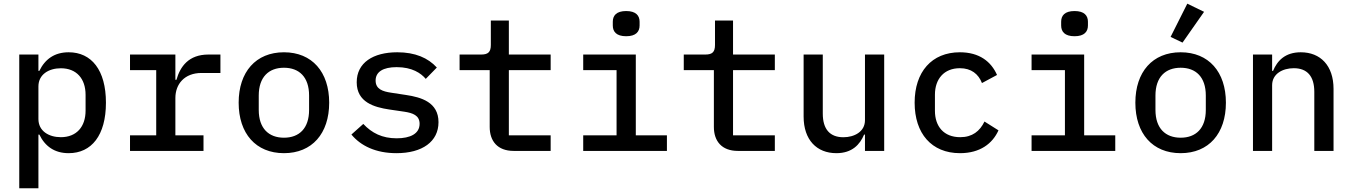

<svg xmlns="http://www.w3.org/2000/svg" viewBox="-20 -808 7242 1028"><path d="M83.1 199.9H185.7V-87.4H190.7C221.2 -24.5 272 12.1 347.7 12.1C469.8 12.1 547.2 -83.1 547.2 -258.2C547.2 -432.9 469.8 -528.1 347.7 -528.1C272 -528.1 221.2 -491.5 190.7 -428.6H185.7V-516H83.1ZM185.7 -170.8V-345.2C185.7 -409.4 241.1 -442.5 305.8 -442.5C389.6 -442.5 438.2 -386.7 438.2 -300.4V-215.6C438.2 -129.3 389.6 -73.5 305.8 -73.5C241.1 -73.5 185.7 -106.5 185.7 -170.8Z M676.1 0H1069.6V-83.5H919V-283.4C919 -357.2 967.3 -417.3 1058.9 -417.3H1160.2V-516H1095.9C989.7 -516 944.6 -451.3 924.7 -380.7H919V-516H676.1V-432.5H816.4V-83.5H676.1Z M1500.4 12.1C1650.6 12.1 1742.5 -93 1742.5 -258.2C1742.5 -422.9 1650.6 -528.1 1500.4 -528.1C1349.8 -528.1 1257.8 -422.9 1257.8 -258.2C1257.8 -93 1349.8 12.1 1500.4 12.1ZM1365.4 -219.5V-296.5C1365.4 -395.6 1419 -445.3 1500.4 -445.3C1581.7 -445.3 1634.9 -395.6 1634.9 -296.5V-219.5C1634.9 -120.4 1581.7 -70.7 1500.4 -70.7C1419 -70.7 1365.4 -120.4 1365.4 -219.5Z M2102.6 12.1C2241.5 12.1 2327.8 -50.1 2327.8 -153.8C2327.8 -261 2234.7 -287.3 2154.5 -299.4L2073.2 -311.8C2029.1 -318.5 1991.1 -330.6 1991.1 -376.8C1991.1 -423.3 2031.2 -448.5 2103.7 -448.5C2186.8 -448.5 2233.7 -416.2 2259.6 -385.7L2318.9 -446.4C2272 -497.9 2203.1 -528.1 2107.2 -528.1C1977.6 -528.1 1889.9 -472.3 1889.9 -367.5C1889.9 -260.3 1983.7 -234 2063.2 -221.9L2144.9 -209.9C2189.3 -203.1 2226.6 -190.7 2226.6 -145.2C2226.6 -92 2176.8 -67.5 2104 -67.5C2026.3 -67.5 1971.2 -95.5 1925.1 -144.5L1861.5 -87.7C1911.6 -27 1992.5 12.1 2102.6 12.1Z M2730.5 0H2928.3V-83.5H2704.5V-432.5H2928.3V-516H2704.5V-698.2H2608V-567.5C2608 -529.1 2593.4 -516 2556.1 -516H2440.7V-432.5H2601.9V-128.2C2601.9 -53.3 2643.1 0 2730.5 0Z M3332.7 -614C3385.3 -614 3404.5 -638.8 3404.5 -671.5V-691.8C3404.5 -724.1 3385.3 -748.9 3332.7 -748.9C3279.8 -748.9 3261 -724.1 3261 -691.8V-671.5C3261 -638.8 3279.8 -614 3332.7 -614ZM3102.6 0H3550.8V-83.5H3384.2V-516H3102.6V-432.5H3281.2V-83.5H3102.6Z M3930.8 0H4128.6V-83.5H3904.8V-432.5H4128.6V-516H3904.8V-698.2H3808.2V-567.5C3808.2 -529.1 3793.7 -516 3756.4 -516H3641V-432.5H3802.2V-128.2C3802.2 -53.3 3843.4 0 3930.8 0Z M4611.2 0H4714.1V-516H4611.2V-164.4C4611.2 -102.3 4553.6 -73.2 4495.7 -73.2C4423.7 -73.2 4385.3 -115.8 4385.3 -199.9V-516H4282.7V-183.9C4282.7 -58.9 4353 12.1 4458.1 12.1C4542.3 12.1 4584.2 -34.1 4606.5 -87.4H4611.2Z M5120 12.1C5227.3 12.1 5294 -39.1 5326 -110.1L5251.1 -157.3C5226.2 -105.8 5186.1 -73.5 5121.1 -73.5C5033 -73.5 4985.8 -131.4 4985.8 -214.8V-301.1C4985.8 -384.6 5034.1 -442.8 5119.3 -442.8C5180 -442.8 5218.7 -411.9 5237.6 -363.3L5318.2 -406.6C5286.9 -478.3 5223.4 -528.1 5119.3 -528.1C4968.4 -528.1 4877.1 -422.9 4877.1 -258.2C4877.1 -93.8 4967.3 12.1 5120 12.1Z M5733.3 -614C5785.9 -614 5805 -638.8 5805 -671.5V-691.8C5805 -724.1 5785.9 -748.9 5733.3 -748.9C5680.4 -748.9 5661.6 -724.1 5661.6 -691.8V-671.5C5661.6 -638.8 5680.4 -614 5733.3 -614ZM5503.2 0H5951.3V-83.5H5784.8V-516H5503.2V-432.5H5681.8V-83.5H5503.2Z M6301.5 12.1C6451.7 12.1 6543.7 -93 6543.7 -258.2C6543.7 -422.9 6451.7 -528.1 6301.5 -528.1C6150.9 -528.1 6058.9 -422.9 6058.9 -258.2C6058.9 -93 6150.9 12.1 6301.5 12.1ZM6166.5 -219.5V-296.5C6166.5 -395.6 6220.2 -445.3 6301.5 -445.3C6382.8 -445.3 6436.1 -395.6 6436.1 -296.5V-219.5C6436.1 -120.4 6382.8 -70.7 6301.5 -70.7C6220.2 -70.7 6166.5 -120.4 6166.5 -219.5ZM6247.5 -610.4 6311.4 -579.9 6426.8 -744.7 6337 -788.4Z M6791.2 0V-351.6C6791.2 -413.7 6848.7 -442.8 6907 -442.8C6978.7 -442.8 7017 -400.2 7017 -316.1V0H7120V-332C7120 -457 7049.7 -528.1 6944.6 -528.1C6860.1 -528.1 6818.2 -481.9 6796.2 -428.6H6791.2V-516H6688.6V0Z"/></svg>

Font: Margiela Mono Medium
Style: Regular
Weight: 500
Designer: Mike Abbink, Paul van der Laan, Pieter van Rosmalen
Foundry: Bold Monday
Version: Version 2.003 2021